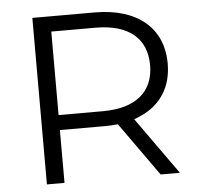

<svg xmlns="http://www.w3.org/2000/svg" viewBox="-51 -752 825 804"><g transform="rotate(-5 361.5 -350.0)"><path d="M188 0V-222H376C395 -222 414 -223 432 -225L592 0H673L502 -240C511 -243 520 -247 529 -251C614 -288 662 -361 662 -460C662 -611 554 -700 376 -700H114V0ZM188 -636H374C514 -636 588 -572 588 -460C588 -349 514 -285 374 -285H188Z"/></g></svg>

Font: Montserrat Z
Style: Regular
Weight: 400
Designer: Julieta Ulanovsky
Foundry: Julieta Ulanovsky
Version: Version 8.000